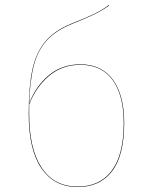

<svg xmlns="http://www.w3.org/2000/svg" viewBox="-20 -747 602 776"><path d="M482 -250Q482 -119 433 -55Q384 9 294 9Q200 9 148 -66Q96 -141 96 -286Q96 -395 110.5 -464Q125 -533 162.5 -578.5Q200 -624 270 -652Q326 -674 361 -691Q396 -708 420 -727L421 -725Q396 -706 362 -689.5Q328 -673 273 -651Q207 -625 170 -584.5Q133 -544 117 -483.5Q101 -423 98 -329Q124 -398 177 -442.5Q230 -487 305 -487Q391 -487 436.5 -424.5Q482 -362 482 -250ZM480 -250Q480 -361 435.5 -423Q391 -485 305 -485Q231 -485 178 -440Q125 -395 98 -325V-286Q98 -145 148.5 -69Q199 7 294 7Q383 7 431.5 -57Q480 -121 480 -250Z"/></svg>

Font: FiraGO Two
Style: Regular
Weight: 100
Designer: bBox Type
Foundry: bBox Type GmbH
Version: Version 1.001